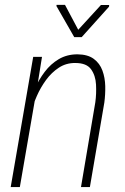

<svg xmlns="http://www.w3.org/2000/svg" viewBox="-20 -759 508 779"><path d="M132.3 -415.5 60.5 0H23.4L114.7 -528.3H150.4ZM106.9 -304.2 95.7 -327.1Q104.5 -361.3 120.8 -398.4Q137.2 -435.5 161.4 -467.5Q185.5 -499.5 218.5 -519Q251.5 -538.6 294.4 -538.6Q336.4 -538.1 360.6 -520Q384.8 -502 395.5 -472.9Q406.2 -443.8 407 -409.7Q407.7 -375.5 403.3 -342.8L344.7 0H308.6L366.7 -343.8Q371.6 -378.9 369.6 -415.8Q367.7 -452.6 349.4 -478Q331.1 -503.4 285.6 -503.4Q248.5 -503.9 218.8 -484.4Q189 -464.8 166.7 -434.3Q144.5 -403.8 129.4 -369.4Q114.3 -335 106.9 -304.2ZM243.7 -739.3 297.4 -638.2 389.6 -738.8H422.9L422.4 -731.9L311.5 -608.4H281.2L209 -734.4L209.5 -739.3Z"/></svg>

Font: Roboto Condensed ExtraLight
Style: Italic
Weight: 250
Italic angle: -12°
Designer: Christian Robertson
Foundry: Google
Version: Version 3.008; 2023